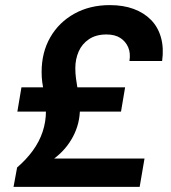

<svg xmlns="http://www.w3.org/2000/svg" viewBox="-20 -732 668 752"><path d="M33 0 47 -76Q83 -107 108.5 -142Q134 -177 147 -216Q160 -255 160 -298Q160 -317 157.5 -335.5Q155 -354 151.5 -372.5Q148 -391 145.5 -410Q143 -429 143 -450Q143 -527 177 -586Q211 -645 271.5 -678.5Q332 -712 410 -712Q463 -712 503.5 -697Q544 -682 571.5 -654Q599 -626 610.5 -585Q622 -544 615 -493H487Q492 -524 482 -547Q472 -570 451 -583.5Q430 -597 397 -597Q356 -597 328.5 -578.5Q301 -560 288 -530Q275 -500 275 -465Q275 -445 277.5 -425.5Q280 -406 283.5 -386.5Q287 -367 290 -347Q293 -327 293 -306Q293 -248 266 -197Q239 -146 192 -111H546L527 0ZM48 -295 64 -390H470L454 -295Z"/></svg>

Font: DM Sans 24pt ExtraBold
Style: Italic
Weight: 800
Italic angle: -10°
Designer: Colophon Foundry, Jonny Pinhorn
Foundry: Colophon Foundry
Version: Version 4.004;gftools[0.9.30]